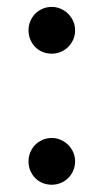

<svg xmlns="http://www.w3.org/2000/svg" viewBox="-20 -514 292 542"><path d="M60.5 -58.5Q60.5 -72 65.5 -84Q70.5 -96 79.2 -105Q88 -114 100 -119.2Q112 -124.5 126 -124.5Q139.5 -124.5 151.5 -119.2Q163.5 -114 172.5 -105Q181.5 -96 186.8 -84Q192 -72 192 -58.5Q192 -44.5 186.8 -32.5Q181.5 -20.5 172.5 -11.5Q163.5 -2.5 151.5 2.5Q139.5 7.5 126 7.5Q112 7.5 100 2.5Q88 -2.5 79.2 -11.5Q70.5 -20.5 65.5 -32.5Q60.5 -44.5 60.5 -58.5ZM60.5 -428.5Q60.5 -442 65.5 -454Q70.5 -466 79.2 -475Q88 -484 100 -489.2Q112 -494.5 126 -494.5Q139.5 -494.5 151.5 -489.2Q163.5 -484 172.5 -475Q181.5 -466 186.8 -454Q192 -442 192 -428.5Q192 -414.5 186.8 -402.5Q181.5 -390.5 172.5 -381.5Q163.5 -372.5 151.5 -367.5Q139.5 -362.5 126 -362.5Q112 -362.5 100 -367.5Q88 -372.5 79.2 -381.5Q70.5 -390.5 65.5 -402.5Q60.5 -414.5 60.5 -428.5Z"/></svg>

Font: Lato 2
Style: Regular
Weight: 500
Designer: Lukasz Dziedzic with Adam Twardoch and Botio Nikoltchev
Foundry: tyPoland Lukasz Dziedzic
Version: Version 2.015; 2015-08-06; http://www.latofonts.com/